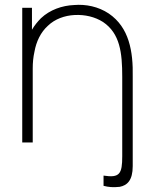

<svg xmlns="http://www.w3.org/2000/svg" viewBox="-20 -595 637 802"><path d="M434.4 -538.5C390.6 -567.7 338.5 -578.1 289.6 -574C239.6 -571.9 188.5 -554.2 151 -518.8C136.5 -504.2 124 -488.5 113.5 -470.8V-562.5H72.9V0H116.7V-309.4C116.7 -333.3 118.8 -356.2 124 -379.2C131.2 -420.8 150 -460.4 180.2 -487.5C209.4 -515.6 250 -530.2 291.7 -532.3C334.4 -534.4 376 -525 410.4 -503.1C481.3 -455.2 490.6 -375 490.6 -274V57.3C490.6 131.2 480.2 149 412.5 138.5V181.2C433.3 186.5 451 188.5 480.2 185.4C511.5 179.2 534.4 158.3 534.4 99V-274C536.5 -380.2 519.8 -480.2 434.4 -538.5Z"/></svg>

Font: Manrope Thin
Style: Regular
Weight: 100
Width: 4
Designer: Michael Sharanda
Foundry: Michael Sharanda
Version: Version 2.000;PS 002.000;hotconv 1.0.88;makeotf.lib2.5.64775